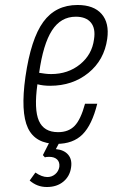

<svg xmlns="http://www.w3.org/2000/svg" viewBox="-20 -567 452 770"><path d="M82 -259Q62 -117 92 -53.5Q122 10 207 10Q273 10 311 -28Q349 -66 370 -151H321Q304 -88 279.5 -62.5Q255 -37 213 -37Q156 -37 136 -82.5Q116 -128 130 -229Q142 -226 154.5 -224.5Q167 -223 181 -223Q271 -223 334.5 -274.5Q398 -326 410 -411Q419 -475 387.5 -511Q356 -547 291 -547Q203 -547 153.5 -479Q104 -411 82 -259ZM284 -500Q325 -500 344.5 -476.5Q364 -453 357 -409Q349 -348 301 -309Q253 -270 185 -270Q173 -270 161 -271.5Q149 -273 137 -275Q153 -390 188.5 -445Q224 -500 284 -500ZM160 64Q162 63 166.5 62.5Q171 62 177 62Q198 62 209 72.5Q220 83 218 102Q215 120 201.5 131.5Q188 143 170 143Q159 143 147 138.5Q135 134 122 125L99 157Q114 170 131 176.5Q148 183 168 183Q208 183 234 161.5Q260 140 265 105Q270 73 253.5 53.5Q237 34 204 31L225 -8H184L152 55Z"/></svg>

Font: Secuela ExtLt
Style: Italic
Weight: 200
Italic angle: -8°
Designer: Fernando Haro
Foundry: deFharo
Version: Version 1.704